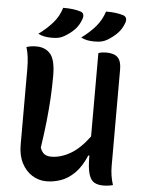

<svg xmlns="http://www.w3.org/2000/svg" viewBox="-62 -979 773 1040"><g transform="rotate(5 325.0 -459.0)"><path d="M239 -931Q271 -931 293.5 -928Q316 -925 335 -919Q348 -914 350.5 -903Q353 -892 348 -879Q336 -845 313.5 -821.5Q291 -798 258 -779Q242 -770 227 -767Q212 -764 190 -764Q171 -764 153.5 -767Q136 -770 117 -779Q164 -814 194.5 -849.5Q225 -885 239 -931ZM472 -931Q504 -931 526 -928Q548 -925 567 -919Q580 -914 583 -903Q586 -892 581 -879Q569 -845 546 -821.5Q523 -798 491 -779Q475 -770 459.5 -767Q444 -764 422 -764Q403 -764 386 -767Q369 -770 350 -779Q397 -814 427 -849.5Q457 -885 472 -931ZM229 13Q188 13 152.5 -9Q117 -31 95.5 -72.5Q74 -114 74 -171V-584Q74 -619 70.5 -648Q67 -677 59 -702Q84 -710 112 -710Q162 -710 189.5 -677.5Q217 -645 217 -559Q217 -497 213.5 -437Q210 -377 203 -311Q196 -245 184 -166Q193 -141 207.5 -131.5Q222 -122 244 -122Q295 -122 347.5 -152Q400 -182 450 -250V-703Q460 -707 471 -708.5Q482 -710 492 -710Q536 -710 555.5 -690Q575 -670 575 -626V-101Q575 -46 591 2Q568 9 537 9Q509 9 489.5 -2Q470 -13 460 -45.5Q450 -78 450 -140V-146H444Q418 -84 382.5 -49Q347 -14 308 -0.5Q269 13 229 13Z"/></g></svg>

Font: Recursive Sn Csl St SmB
Style: Regular
Weight: 600
Version: Version 1.079;hotconv 1.0.112;makeotfexe 2.5.65598; ttfautoh